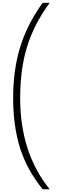

<svg xmlns="http://www.w3.org/2000/svg" viewBox="-20 -902 427 1361"><path d="M332 439.5H282.2Q169.9 300.8 121.6 145.5Q73.2 -9.8 73.2 -205.1Q73.2 -406.2 122.6 -567.4Q171.9 -728.5 282.2 -881.8H332Q222.7 -733.4 172.9 -574.2Q123 -415 123 -205.1Q123 180.7 332 439.5Z"/></svg>

Font: Padauk
Style: Regular
Weight: 400
Designer: Debbi Hosken
Foundry: SIL
Version: Version 3.003; ttfautohint (v1.8.2) -l 8 -r 50 -G 200 -x 14 